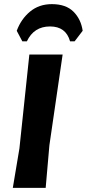

<svg xmlns="http://www.w3.org/2000/svg" viewBox="-20 -909 420 929"><path d="M88 -709 61 -760Q82 -817 125.5 -853Q169 -889 231 -889Q299 -889 335.5 -852.5Q372 -816 380 -760L341 -709H319Q299 -781 222 -781Q144 -781 110 -709ZM283 -645 219 -206 201 0H42L74 -191L122 -645Z"/></svg>

Font: Alegreya Sans ExtraBold
Style: Italic
Weight: 800
Italic angle: -7°
Designer: Juan Pablo del Peral
Foundry: Huerta Tipografica
Version: Version 2.007